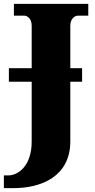

<svg xmlns="http://www.w3.org/2000/svg" viewBox="-47 -734 492 994"><path d="M410 -653V-714H25V-653H79C95 -653 117 -636 117 -602V-381H-1V-311H117V-1C117 127 45 174 -3 174H-27V240H23C166 240 317 180 317 -2V-311H378V-381H317V-601C317 -636 339 -653 357 -653Z"/></svg>

Font: UArctic Serif Black
Style: Regular
Weight: 900
Designer: Customization by Puisto advertising & original work Monotype Design Team
Foundry: Monotype Imaging Inc.
Version: Version 2.004